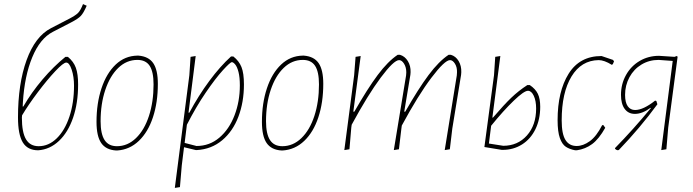

<svg xmlns="http://www.w3.org/2000/svg" viewBox="-20 -730 3391 939"><path d="M92 -230 91 -209H94Q134 -278 188 -341.5Q242 -405 300 -452H312Q340 -429 351 -398.5Q362 -368 362 -317Q362 -226 337.5 -154.5Q313 -83 268.5 -41Q224 1 167 5Q115 5 91.5 -33.5Q68 -72 68 -156Q68 -320 110 -436Q152 -552 229 -592L316 -637Q349 -654 361.5 -666.5Q374 -679 386 -710L404 -702Q389 -667 375.5 -652.5Q362 -638 327 -620L238 -574Q176 -542 138 -450.5Q100 -359 92 -230ZM88 -166 87 -155Q87 -83 107 -49Q127 -15 169 -15Q218 -15 257.5 -53.5Q297 -92 319.5 -159.5Q342 -227 342 -311Q342 -355 330.5 -389.5Q319 -424 304 -424Q290 -424 250.5 -382Q211 -340 165 -279Q119 -218 88 -166Z M657 -458Q707 -454 729.5 -421Q752 -388 752 -320Q752 -229 728 -156.5Q704 -84 659 -41Q614 2 553 6H548Q498 3 475 -30.5Q452 -64 452 -134Q452 -225 476.5 -298.5Q501 -372 546 -414.5Q591 -457 652 -458ZM472 -137Q472 -75 491.5 -45Q511 -15 552 -15Q604 -15 645 -54.5Q686 -94 708.5 -163Q731 -232 731 -317Q731 -379 712 -408Q693 -437 652 -437Q599 -437 558.5 -398Q518 -359 495 -290.5Q472 -222 472 -137Z M1173 -317Q1173 -231 1146 -159.5Q1119 -88 1066.5 -44Q1014 0 942 4H938L880 -10L869 79L860 185L835 189L906 -362L912 -452L937 -456L902 -179H906Q951 -263 1004 -334.5Q1057 -406 1110 -454H1121Q1149 -432 1161 -402Q1173 -372 1173 -317ZM1153 -312Q1153 -352 1146.5 -377.5Q1140 -403 1130.5 -414.5Q1121 -426 1114 -426Q1106 -426 1070 -386.5Q1034 -347 986.5 -277.5Q939 -208 894 -120L883 -31L941 -16Q1005 -16 1053 -57Q1101 -98 1127 -166Q1153 -234 1153 -312Z M1466 -458Q1516 -454 1538.5 -421Q1561 -388 1561 -320Q1561 -229 1537 -156.5Q1513 -84 1468 -41Q1423 2 1362 6H1357Q1307 3 1284 -30.5Q1261 -64 1261 -134Q1261 -225 1285.5 -298.5Q1310 -372 1355 -414.5Q1400 -457 1461 -458ZM1281 -137Q1281 -75 1300.5 -45Q1320 -15 1361 -15Q1413 -15 1454 -54.5Q1495 -94 1517.5 -163Q1540 -232 1540 -317Q1540 -379 1521 -408Q1502 -437 1461 -437Q1408 -437 1367.5 -398Q1327 -359 1304 -290.5Q1281 -222 1281 -137Z M2236 -377 2235 -364 2192 -101 2180 0 2155 4 2214 -361 2215 -376Q2216 -401 2205 -418.5Q2194 -436 2181 -436Q2155 -436 2090 -350Q2025 -264 1945 -116L1943 -101L1931 0L1906 4L1966 -361L1967 -376Q1967 -401 1956 -418.5Q1945 -436 1932 -436Q1906 -436 1842.5 -351Q1779 -266 1700 -120L1698 -106L1689 0L1664 4L1712 -362L1719 -452L1744 -456L1708 -184H1713Q1777 -296 1827 -363Q1877 -430 1925 -462H1936Q1960 -455 1974.5 -431.5Q1989 -408 1988 -377L1987 -364L1957 -184H1962Q2026 -296 2076 -363Q2126 -430 2174 -462H2185Q2209 -455 2223 -431.5Q2237 -408 2236 -377Z M2622 -208Q2622 -146 2598.5 -98Q2575 -50 2533 -23.5Q2491 3 2438 3H2434L2349 -11L2396 -362L2402 -452L2427 -456L2388 -155H2391Q2445 -218 2480.5 -252Q2516 -286 2559 -314H2571Q2599 -295 2610.5 -271Q2622 -247 2622 -208ZM2602 -199Q2602 -237 2590.5 -261.5Q2579 -286 2562 -286Q2543 -286 2492.5 -237.5Q2442 -189 2382 -115L2371 -28L2441 -17Q2512 -17 2557 -67.5Q2602 -118 2602 -199Z M2978 -437 2983 -430 2977 -416 2972 -413Q2935 -436 2908 -436Q2823 -435 2775 -356Q2727 -277 2727 -141Q2727 -75 2745.5 -45.5Q2764 -16 2800 -16Q2832 -16 2864.5 -39.5Q2897 -63 2925 -118H2931L2940 -105Q2909 -50 2876 -25.5Q2843 -1 2801 5H2793Q2766 0 2747.5 -12Q2729 -24 2718 -55Q2707 -86 2707 -142Q2707 -283 2761 -369.5Q2815 -456 2922 -456Z M3294 -453 3248 -106 3239 0 3214 4 3270 -432 3201 -437Q3155 -437 3117.5 -414.5Q3080 -392 3058.5 -352.5Q3037 -313 3037 -266Q3037 -229 3050 -210.5Q3063 -192 3086 -192Q3126 -192 3184 -238L3190 -236L3195 -220Q3110 -104 3007 3L3002 5Q2994 4 2988 -2V-6Q3078 -98 3163 -201L3162 -203Q3121 -173 3085 -173Q3053 -173 3035 -197.5Q3017 -222 3017 -266Q3017 -319 3041.5 -363Q3066 -407 3108.5 -432Q3151 -457 3203 -457L3279 -452L3289 -456Z"/></svg>

Font: Luna Sans Thin
Style: Italic
Weight: 250
Italic angle: -7°
Designer: Juan Pablo del Peral
Foundry: Huerta Tipografica
Version: Version 2.001; ttfautohint (v1.5)